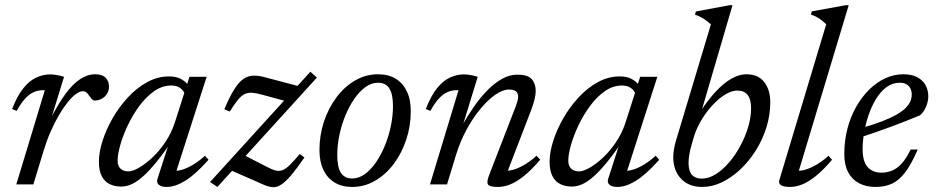

<svg xmlns="http://www.w3.org/2000/svg" viewBox="-20 -730 3704 760"><path d="M157.5 -373Q155.5 -373 153.8 -373Q152 -373 150 -373Q132 -373 115 -366Q98 -359 81 -341.2Q64 -323.5 46 -291L28 -298.5Q48.5 -351.5 72.8 -381.2Q97 -411 124 -423.2Q151 -435.5 178 -435.5Q187.5 -435.5 196.8 -434.2Q206 -433 215.2 -431Q224.5 -429 233.5 -426L182 -258.5H179.5Q210.5 -319.5 239.5 -358.8Q268.5 -398 297.5 -417Q326.5 -436 356.5 -436Q385 -436 398.2 -422.2Q411.5 -408.5 411.5 -387Q411.5 -371 403.5 -358.5Q395.5 -346 382.5 -339Q369.5 -332 354 -332Q350 -332 345.5 -335.8Q341 -339.5 334.5 -349Q328 -359 322 -364Q316 -369 308 -369Q295.5 -369 279.8 -357.2Q264 -345.5 247 -324.2Q230 -303 213 -273.8Q196 -244.5 180.5 -209.2Q165 -174 153 -134.5L112 0H44.5Z M603.5 -22.5 655.5 -183.5H668.5Q631 -128 601 -90.8Q571 -53.5 546.2 -31.8Q521.5 -10 500.8 -0.8Q480 8.5 460.5 8.5Q433.5 8.5 413.5 -1.5Q393.5 -11.5 382.5 -33.2Q371.5 -55 371.5 -90Q371.5 -127.5 386 -172.8Q400.5 -218 426.2 -262.8Q452 -307.5 486.8 -345Q521.5 -382.5 562.8 -405Q604 -427.5 648.5 -427.5Q677.5 -427.5 696.2 -417.5Q715 -407.5 730.5 -387L710.5 -360Q706.5 -372 693 -381.8Q679.5 -391.5 658 -391.5Q622 -391.5 590 -369Q558 -346.5 531.5 -310.5Q505 -274.5 485.8 -233.8Q466.5 -193 456 -155.8Q445.5 -118.5 445.5 -94Q445.5 -72.5 457.5 -62Q469.5 -51.5 488 -51.5Q504.5 -51.5 530 -66Q555.5 -80.5 583 -106.2Q610.5 -132 634.2 -167.2Q658 -202.5 671.5 -243.5L730 -426H790.5H798L672.5 -35.5L664 -54.5Q680.5 -52 701.8 -58.5Q723 -65 746.2 -79.2Q769.5 -93.5 791.5 -113.5L805.5 -97.5Q751.5 -37.5 712.2 -13.8Q673 10 639.5 10Q618 10 608.2 1Q598.5 -8 603.5 -22.5Z M811.5 -9.5 1208.5 -446 1234.5 -423 840.5 10ZM889.5 -288.5 868 -297.5Q888.5 -346.5 906.5 -375.2Q924.5 -404 942.5 -416.8Q960.5 -429.5 981.2 -430.5Q1002 -431.5 1027.5 -424.5L1182.5 -383.5L1136 -323L1020 -354.5Q995 -361.5 978.2 -362.8Q961.5 -364 948.2 -357.5Q935 -351 921.5 -334.5Q908 -318 889.5 -288.5ZM1024.5 1.5 889 -58 942 -118 1037.5 -69Q1057.5 -58.5 1071.8 -55Q1086 -51.5 1099 -56.8Q1112 -62 1127.8 -77.5Q1143.5 -93 1166.5 -120.5L1185 -106.5Q1153.5 -61 1131.2 -35Q1109 -9 1092 1.5Q1075 12 1059 10.8Q1043 9.5 1024.5 1.5Z M1477 -436Q1517 -436 1545.8 -418.8Q1574.5 -401.5 1590.2 -369Q1606 -336.5 1606 -290Q1606 -231.5 1588.2 -177.8Q1570.5 -124 1539 -81.8Q1507.5 -39.5 1465.2 -14.8Q1423 10 1373.5 10Q1334 10 1305 -7.2Q1276 -24.5 1260.2 -57.2Q1244.5 -90 1244.5 -136Q1244.5 -194.5 1262.2 -248.2Q1280 -302 1311.5 -344.2Q1343 -386.5 1385.2 -411.2Q1427.5 -436 1477 -436ZM1374.5 -23.5Q1400 -23.5 1423.8 -40.5Q1447.5 -57.5 1467.8 -86.8Q1488 -116 1503.2 -153Q1518.5 -190 1527 -230.5Q1535.5 -271 1535.5 -310Q1535.5 -357.5 1521.2 -380Q1507 -402.5 1476 -402.5Q1450.5 -402.5 1426.8 -385.5Q1403 -368.5 1382.8 -339.2Q1362.5 -310 1347.2 -273Q1332 -236 1323.5 -195.5Q1315 -155 1315 -116Q1315 -69 1329.2 -46.2Q1343.5 -23.5 1374.5 -23.5Z M1683.5 -291 1665.5 -298.5Q1686 -351.5 1710.2 -381.2Q1734.5 -411 1761.5 -423.2Q1788.5 -435.5 1815.5 -435.5Q1825 -435.5 1834.2 -434.2Q1843.5 -433 1852.8 -431Q1862 -429 1871 -426L1811 -231H1808Q1830 -270 1855.2 -306.5Q1880.5 -343 1908.5 -371.8Q1936.5 -400.5 1966.5 -417.5Q1996.5 -434.5 2027.5 -434.5Q2069 -434.5 2084.8 -416.8Q2100.5 -399 2100.5 -370.5Q2100.5 -354.5 2095.5 -335Q2090.5 -315.5 2082 -293L1983 -35.5L1984 -54Q2000.5 -54 2020.5 -61Q2040.5 -68 2062 -81.5Q2083.5 -95 2103.5 -113.5L2118.5 -98Q2083.5 -57 2053.8 -33.2Q2024 -9.5 1999 0.2Q1974 10 1951.5 10Q1919 10 1912 0.8Q1905 -8.5 1916 -36.5L2021.5 -309Q2025.5 -319.5 2028.2 -329.5Q2031 -339.5 2031 -348Q2031 -360.5 2023 -368Q2015 -375.5 1994 -375.5Q1970 -375.5 1940.5 -355Q1911 -334.5 1881.2 -298.5Q1851.5 -262.5 1826.2 -215.8Q1801 -169 1785 -116.5L1749.5 0H1682L1795 -373Q1793 -373 1791.2 -373Q1789.5 -373 1787.5 -373Q1769.5 -373 1752.5 -366Q1735.5 -359 1718.5 -341.2Q1701.5 -323.5 1683.5 -291Z M2387.5 -22.5 2439.5 -183.5H2452.5Q2415 -128 2385 -90.8Q2355 -53.5 2330.2 -31.8Q2305.5 -10 2284.8 -0.8Q2264 8.5 2244.5 8.5Q2217.5 8.5 2197.5 -1.5Q2177.5 -11.5 2166.5 -33.2Q2155.5 -55 2155.5 -90Q2155.5 -127.5 2170 -172.8Q2184.5 -218 2210.2 -262.8Q2236 -307.5 2270.8 -345Q2305.5 -382.5 2346.8 -405Q2388 -427.5 2432.5 -427.5Q2461.5 -427.5 2480.2 -417.5Q2499 -407.5 2514.5 -387L2494.5 -360Q2490.5 -372 2477 -381.8Q2463.5 -391.5 2442 -391.5Q2406 -391.5 2374 -369Q2342 -346.5 2315.5 -310.5Q2289 -274.5 2269.8 -233.8Q2250.5 -193 2240 -155.8Q2229.5 -118.5 2229.5 -94Q2229.5 -72.5 2241.5 -62Q2253.5 -51.5 2272 -51.5Q2288.5 -51.5 2314 -66Q2339.5 -80.5 2367 -106.2Q2394.5 -132 2418.2 -167.2Q2442 -202.5 2455.5 -243.5L2514 -426H2574.5H2582L2456.5 -35.5L2448 -54.5Q2464.5 -52 2485.8 -58.5Q2507 -65 2530.2 -79.2Q2553.5 -93.5 2575.5 -113.5L2589.5 -97.5Q2535.5 -37.5 2496.2 -13.8Q2457 10 2423.5 10Q2402 10 2392.2 1Q2382.5 -8 2387.5 -22.5Z M2718 -158.5Q2711.5 -136.5 2708.5 -117.8Q2705.5 -99 2705.5 -84.5Q2705.5 -53.5 2718.8 -38.2Q2732 -23 2758 -23Q2785 -23 2812.8 -40.2Q2840.5 -57.5 2865.5 -86.5Q2890.5 -115.5 2910.2 -152Q2930 -188.5 2941.5 -227.2Q2953 -266 2953 -302.5Q2953 -336.5 2939.5 -354Q2926 -371.5 2898.5 -371.5Q2880.5 -371.5 2860 -361Q2839.5 -350.5 2819 -332Q2798.5 -313.5 2780 -289.5Q2761.5 -265.5 2747.2 -238.2Q2733 -211 2725 -183ZM2794 -633.5Q2784.5 -642 2775.5 -648.8Q2766.5 -655.5 2756 -661.2Q2745.5 -667 2731 -672L2734.5 -684.5L2868 -709.5H2879.5L2746 -253.5L2741.5 -271.5Q2777.5 -329 2811 -365.2Q2844.5 -401.5 2875.5 -418.8Q2906.5 -436 2934 -436Q2981.5 -436 3005.2 -405Q3029 -374 3029 -325.5Q3029 -275 3013.8 -226Q2998.5 -177 2971.8 -134.5Q2945 -92 2910.5 -59.5Q2876 -27 2837.5 -8.5Q2799 10 2760 10Q2706.5 10 2675.8 -22.5Q2645 -55 2645 -108Q2645 -123 2647.8 -139.2Q2650.5 -155.5 2655.5 -172.5Z M3250.5 -634Q3241.5 -642.5 3233 -649.2Q3224.5 -656 3214.2 -661.8Q3204 -667.5 3189.5 -672.5L3193.5 -685L3328 -709.5H3339.5L3138 -40.5L3132 -54.5Q3148.5 -52.5 3169.8 -59Q3191 -65.5 3214.2 -79.5Q3237.5 -93.5 3259.5 -113.5L3273.5 -97.5Q3238.5 -56.5 3209 -33Q3179.5 -9.5 3154.8 0.2Q3130 10 3107.5 10Q3084 10 3072.2 3.5Q3060.5 -3 3065 -17.5Z M3542 -402.5Q3512.5 -402.5 3489 -385Q3465.5 -367.5 3447.8 -338.5Q3430 -309.5 3418.2 -274.8Q3406.5 -240 3400.5 -205Q3394.5 -170 3394.5 -141Q3394.5 -89.5 3415 -68Q3435.5 -46.5 3468.5 -46.5Q3491 -46.5 3510.8 -54.5Q3530.5 -62.5 3548.8 -82.2Q3567 -102 3584.5 -138H3612.5Q3588 -81 3563.8 -48.8Q3539.5 -16.5 3511.2 -3.2Q3483 10 3445.5 10Q3408 10 3380.2 -4.8Q3352.5 -19.5 3337.2 -48.5Q3322 -77.5 3322 -120Q3322 -172.5 3334.2 -220Q3346.5 -267.5 3368.8 -306.8Q3391 -346 3420.2 -375Q3449.5 -404 3484 -420Q3518.5 -436 3555 -436Q3590 -436 3612 -423.8Q3634 -411.5 3644.2 -391.8Q3654.5 -372 3654.5 -349.5Q3654.5 -328 3645.2 -306.8Q3636 -285.5 3621.5 -273.5Q3592.5 -261.5 3563.5 -250Q3534.5 -238.5 3505.2 -227.8Q3476 -217 3446.8 -206.8Q3417.5 -196.5 3388 -187L3389.5 -223Q3437.5 -236.5 3472 -250Q3506.5 -263.5 3529.2 -276.5Q3552 -289.5 3565 -302.8Q3578 -316 3583.5 -329.2Q3589 -342.5 3589 -356Q3589 -370 3583.5 -380.2Q3578 -390.5 3567.8 -396.5Q3557.5 -402.5 3542 -402.5Z"/></svg>

Font: Newsreader 16pt
Style: Italic
Weight: 400
Italic angle: -17°
Designer: Hugues Gentile
Foundry: Production Type
Version: Version 1.003